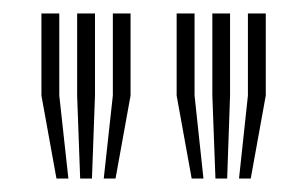

<svg xmlns="http://www.w3.org/2000/svg" viewBox="-20 -820 456 285"><path d="M134 -555 147.5 -678.2V-800H173.8V-678.2L151.5 -555ZM63.8 -555 41.5 -678.2V-800H68V-678.2L81.5 -555ZM99 -555 94.5 -678.2V-800H121V-678.2L116.5 -555ZM334.8 -555 348 -678.2V-800H374.5V-678.2L352.2 -555ZM264.5 -555 242.2 -678.2V-800H268.8V-678.2L282 -555ZM299.8 -555 295.2 -678.2V-800H321.5V-678.2L317.2 -555Z"/></svg>

Font: Big Shoulders Inline Text Thin ExtraBold
Style: Regular
Weight: 800
Version: Version 2.002